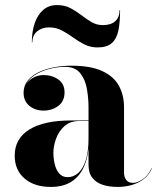

<svg xmlns="http://www.w3.org/2000/svg" viewBox="-20 -727 620 757"><path d="M443.5 10Q411.5 10 385.5 1.8Q359.5 -6.5 344.2 -25.8Q329 -45 329 -77.5V-304.5Q329 -340.5 322.5 -377.2Q316 -414 296 -438.8Q276 -463.5 236 -463.5Q211.5 -463.5 183.8 -457.5Q156 -451.5 131.2 -439Q106.5 -426.5 90.8 -407.2Q75 -388 75 -361H74Q74 -392.5 97.8 -411.8Q121.5 -431 152.5 -431Q185.5 -431 210 -413.5Q234.5 -396 234.5 -363Q234.5 -327.5 209.5 -309.2Q184.5 -291 152.5 -291Q118.5 -291 95.8 -309.8Q73 -328.5 73 -361Q73 -389 89.2 -409.2Q105.5 -429.5 132.8 -442.5Q160 -455.5 193.5 -461.8Q227 -468 261 -468Q337.5 -468 383.2 -446.8Q429 -425.5 449 -388.5Q469 -351.5 469 -304.5V-46Q469 -29.5 477.5 -17.8Q486 -6 505.5 -6Q520 -6 541.8 -19.8Q563.5 -33.5 577.5 -63.5L579 -63Q564 -28 527.8 -9Q491.5 10 443.5 10ZM180.5 10Q115.5 10 76.8 -23.2Q38 -56.5 38 -113.5Q38 -180.5 95.5 -216.2Q153 -252 259.5 -252H375.5V-250H294Q256 -250 233.5 -229.2Q211 -208.5 200.8 -179.5Q190.5 -150.5 190.5 -125.5Q190.5 -102 195.8 -79.8Q201 -57.5 213.5 -43Q226 -28.5 247 -28.5Q269.5 -28.5 288.2 -44.8Q307 -61 318 -94.8Q329 -128.5 329 -180.5H331Q331 -121 314.5 -78.2Q298 -35.5 264.8 -12.8Q231.5 10 180.5 10ZM364.5 -540Q336 -540 312.5 -552Q289 -564 267.8 -579.5Q246.5 -595 223.8 -607Q201 -619 173.5 -619Q145.5 -619 126.5 -603.5Q107.5 -588 107.5 -560H105.5Q105.5 -602.5 117 -635.8Q128.5 -669 150.5 -688Q172.5 -707 204.5 -707Q235 -707 257.8 -695Q280.5 -683 300.5 -667.5Q320.5 -652 340.8 -640Q361 -628 385.5 -628Q418 -628 434.8 -643.8Q451.5 -659.5 451.5 -687H453.5Q453.5 -639.5 446.8 -606.8Q440 -574 420.8 -557Q401.5 -540 364.5 -540Z"/></svg>

Font: Bodoni Moda 96pt
Style: Bold
Weight: 700
Version: Version 2.005